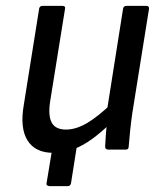

<svg xmlns="http://www.w3.org/2000/svg" viewBox="-20 -508 547 652"><path d="M148 124Q144 124 140.5 121.5Q137 119 138 115L161 -25L245 -37L221 115Q220 119 217.5 121.5Q215 124 211 124ZM161 11Q100 11 73.5 -31Q47 -73 61 -153L113 -479Q115 -488 124 -488H192Q203 -488 201 -479L150 -162Q143 -114 156 -91Q169 -68 204 -68Q238 -68 275.5 -90Q313 -112 363 -160L355 -89Q323 -58 292 -35.5Q261 -13 229 -1Q197 11 161 11ZM348 0Q337 0 337 -10Q338 -29 339.5 -51Q341 -73 344 -93L343 -131L398 -479Q400 -488 409 -488H477Q487 -488 486 -478L429 -122Q425 -94 422 -65Q419 -36 417 -10Q417 0 407 0Z"/></svg>

Font: Sofia Sans Semi Condensed Medium
Style: Italic
Weight: 500
Italic angle: -9°
Version: Version 4.100